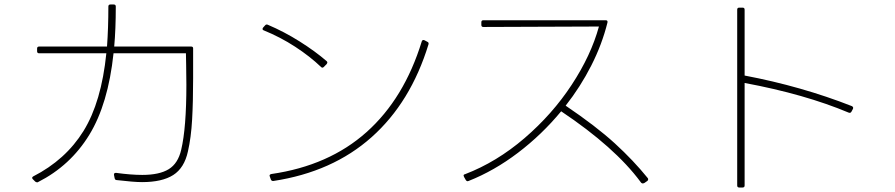

<svg xmlns="http://www.w3.org/2000/svg" viewBox="-20 -806 3980 854"><path d="M145 -578V-590Q145 -599 154 -599H456Q462 -682 462 -777Q462 -786 471 -786H486Q495 -786 495 -777Q495 -676 488 -599H830Q839 -599 839 -591V-457Q839 -354 834.5 -274Q830 -194 816 -133Q800 -59 750.5 -27.5Q701 4 612 4Q575 4 499 -5Q492 -5 490 -13L487 -28V-30Q487 -37 495 -37H497Q563 -28 613 -28Q689 -28 730.5 -53.5Q772 -79 786 -140Q809 -237 809 -429L808 -516Q807 -536 807 -569H485Q461 -343 377 -206Q293 -69 149 4Q148 5 145 5Q142 5 137 2L126 -9Q123 -12 123 -15Q123 -18 127 -21Q272 -95 351.5 -223.5Q431 -352 453 -569H154Q145 -569 145 -578Z M1171 -696Q1244 -665 1313 -621.5Q1382 -578 1433 -534Q1436 -531 1436 -528Q1436 -526 1433 -521L1420 -508Q1417 -505 1414 -505Q1411 -505 1408 -508Q1359 -555 1293 -598Q1227 -641 1153 -671Q1149 -672 1148 -675.5Q1147 -679 1150 -683L1159 -693Q1164 -699 1171 -696ZM1196 -1H1194Q1188 -1 1185 -7L1180 -21L1179 -25Q1179 -30 1187 -32Q1443 -69 1610.5 -218.5Q1778 -368 1856 -622Q1857 -626 1860.5 -627.5Q1864 -629 1868 -627L1881 -620Q1888 -617 1886 -609Q1807 -351 1633 -196Q1459 -41 1196 -1Z M2121 -695V-707Q2121 -716 2130 -716H2674Q2684 -716 2682 -706Q2658 -609 2610 -514.5Q2562 -420 2496 -336Q2632 -244 2715 -168Q2798 -92 2861 -14Q2863 -12 2863 -8Q2863 -4 2859 -1L2846 8Q2842 10 2840 10Q2833 10 2829 3Q2715 -151 2476 -311Q2390 -207 2284 -126.5Q2178 -46 2064 -1L2060 0Q2055 0 2052 -5L2044 -19Q2042 -23 2042 -25Q2042 -30 2048 -31Q2189 -85 2313 -191.5Q2437 -298 2523 -429Q2609 -560 2644 -688L2130 -686Q2121 -686 2121 -695Z M3283 28H3268Q3259 28 3259 19V-763Q3259 -772 3268 -772H3283Q3292 -772 3292 -763V-470Q3545 -422 3769 -334Q3777 -330 3774 -322L3767 -309Q3763 -302 3755 -305Q3560 -387 3292 -437V19Q3292 28 3283 28Z"/></svg>

Font: LINE Seed JP_TTF Thin
Style: Regular
Weight: 250
Designer: LY Corporation & Fontrix & Fontworks
Version: Version 1.008